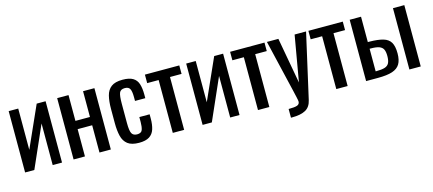

<svg xmlns="http://www.w3.org/2000/svg" viewBox="-54 -1095 3944 1748"><g transform="rotate(-15 1918.5 -220.5)"><path d="M54 0V-578H144V-189L318 -578H402V0H314V-392L141 0Z M511 0V-578H618V-335H755V-578H862V0H755V-257H618V0Z M1128 8Q1057 8 1020.5 -20.5Q984 -49 971.5 -101Q959 -153 959 -222V-355Q959 -428 972 -479.5Q985 -531 1021.5 -558.5Q1058 -586 1128 -586Q1191 -586 1225.5 -565.5Q1260 -545 1273 -504.5Q1286 -464 1286 -404V-370H1189V-405Q1189 -461 1176.5 -484Q1164 -507 1129 -507Q1089 -507 1077.5 -479Q1066 -451 1066 -377V-195Q1066 -121 1080 -96Q1094 -71 1130 -71Q1170 -71 1179.5 -99Q1189 -127 1189 -171V-218H1286V-178Q1286 -120 1272.5 -78Q1259 -36 1224.5 -14Q1190 8 1128 8Z M1446 0V-498H1338V-578H1662V-498H1553V0Z M1727 0V-578H1817V-189L1991 -578H2075V0H1987V-392L1814 0Z M2249 0V-498H2141V-578H2465V-498H2356V0Z M2521 145V63Q2580 63 2603 54Q2626 45 2626 20Q2626 11 2619 -20Q2612 -51 2604 -86L2488 -578H2596L2674 -146L2749 -578H2857L2719 32Q2705 95 2659 120Q2613 145 2534 145Z M2987 0V-498H2879V-578H3203V-498H3094V0Z M3268 0V-578H3375V-339H3392Q3471 -338 3519 -324Q3567 -310 3588.5 -274Q3610 -238 3610 -170Q3610 -107 3588 -70Q3566 -33 3516 -16.5Q3466 0 3381 0ZM3676 0V-578H3783V0ZM3375 -63H3381Q3432 -63 3461 -72Q3490 -81 3502 -104.5Q3514 -128 3514 -171Q3514 -210 3503.5 -232.5Q3493 -255 3465.5 -265.5Q3438 -276 3386 -276H3375Z"/></g></svg>

Font: Oswald
Style: Regular
Weight: 400
Designer: Vernon Adams
Foundry: Vernon Adams
Version: Version 4.103; ttfautohint (v1.8.3)